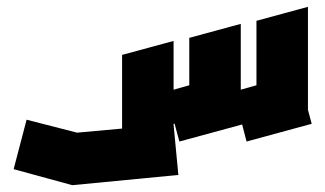

<svg xmlns="http://www.w3.org/2000/svg" viewBox="-20 -412 954 563"><path d="M192 131 20 84 58 -61 206 -23 338 -35V-251L489 -292V-149L535 -162V-301L686 -342V-149L732 -162V-351L883 -392V-90L894 -49L703 3L690 -47L506 3L492 -49H489V-46L503 101L192 131Z"/></svg>

Font: Blaka Ink
Style: Regular
Weight: 400
Designer: Mohamed Gaber
Foundry: Kief Type Foundry
Version: Version 1.003; ttfautohint (v1.8.4.7-5d5b)